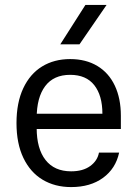

<svg xmlns="http://www.w3.org/2000/svg" viewBox="-20 -750 554 780"><path d="M47 -250Q47 -333 74.5 -391.5Q102 -450 151 -480Q200 -510 265 -510Q329 -510 375.5 -482Q422 -454 446.5 -402Q471 -350 471 -280V-226H100V-288H396Q396 -362 363 -404Q330 -446 265 -446Q198 -446 163.5 -400Q129 -354 129 -270V-230Q129 -146 165 -100Q201 -54 269 -54Q317 -54 346.5 -75.5Q376 -97 382 -130H464Q450 -65 398.5 -27.5Q347 10 269 10Q203 10 153 -20Q103 -50 75 -108.5Q47 -167 47 -250ZM225 -570 327 -730H413L303 -570Z"/></svg>

Font: TASA Orbiter VF Text
Style: Regular
Weight: 400
Designer: Weizhong Zhang
Foundry: 本地遙控
Version: Version 1.001;Glyphs 3.2 (3192)